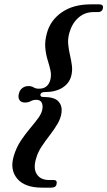

<svg xmlns="http://www.w3.org/2000/svg" viewBox="-20 -746 493 881"><path d="M165.5 -312Q163.5 -301 179.5 -301Q229 -301 247.5 -281.2Q266 -261.5 262.5 -231Q259.5 -204.5 244.5 -178.8Q229.5 -153 209.8 -127.5Q190 -102 172 -75.2Q154 -48.5 146 -20Q131.5 26.5 148.8 53.2Q166 80 205 80H226Q244 80 239.5 99Q236.5 115 216 115H173Q93.5 115 59 73.8Q24.5 32.5 43 -29.5Q54.5 -68.5 75.2 -99.8Q96 -131 118 -157Q140 -183 156.2 -205.2Q172.5 -227.5 175 -248.5Q177 -266 170.2 -277Q163.5 -288 146.5 -288Q132 -288 120.8 -281.8Q109.5 -275.5 94.5 -275.5Q76.5 -275.5 69.2 -287.2Q62 -299 66.5 -315.5Q70 -332 82 -341.5Q94 -351 109.5 -351Q125.5 -351 134.5 -345Q143.5 -339 159.5 -339Q180 -339 192.8 -349.5Q205.5 -360 210.5 -378Q216.5 -400.5 211.5 -423Q206.5 -445.5 198.5 -471Q190.5 -496.5 187.8 -527Q185 -557.5 195.5 -595Q211.5 -653.5 264 -689.8Q316.5 -726 396 -726H434.5Q456.5 -726 452 -707Q448.5 -690.5 429 -690.5H409Q368.5 -690.5 339.2 -664.2Q310 -638 298 -594.5Q290.5 -567.5 293 -542.2Q295.5 -517 301.2 -492.8Q307 -468.5 310 -444.5Q313 -420.5 306.5 -396Q297 -362.5 265.5 -343Q234 -323.5 185 -323.5Q167.5 -323.5 165.5 -312Z"/></svg>

Font: Fraunces 144pt Soft SemiBold
Style: Italic
Weight: 600
Italic angle: -16°
Version: Version 1.000;[b76b70a41]